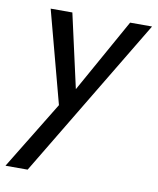

<svg xmlns="http://www.w3.org/2000/svg" viewBox="-98 -522 659 802"><g transform="rotate(10 231.0 -120.5)"><path d="M482 -460H389L214 -147L144 -460H52L156 -69L-20 219H74Z"/></g></svg>

Font: Jost
Style: Italic
Weight: 400
Italic angle: -5°
Version: Version 3.710